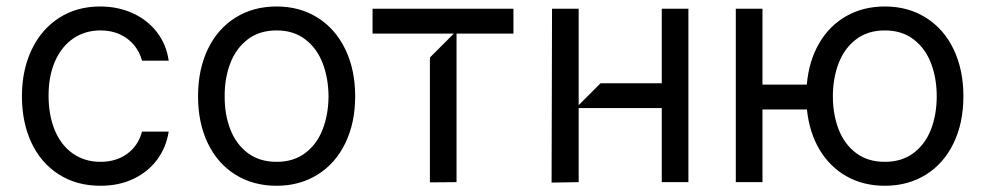

<svg xmlns="http://www.w3.org/2000/svg" viewBox="-20 -573 3100 604"><path d="M49 -269.9Q49 -352.3 79.5 -416.5Q110.1 -480.8 165.8 -516.7Q221.6 -552.6 294.7 -552.6Q351.6 -552.6 398.1 -531.2Q444.6 -509.9 474.1 -471.2Q503.6 -432.5 510.7 -382.1H426.8Q420.1 -408 402.9 -429.7Q385.7 -451.3 358.5 -464.3Q331.3 -477.3 296.2 -477.3Q247.5 -477.3 210.4 -451.9Q173.3 -426.5 153.1 -380.1Q132.8 -333.8 132.8 -272.7Q132.8 -209.9 152.7 -162.6Q172.6 -115.4 209.7 -89.7Q246.8 -63.9 296.2 -63.9Q345.2 -63.9 380 -89.1Q414.8 -114.3 426.8 -159.1H510.7Q503.2 -110.4 475 -71.7Q446.7 -33 400.7 -10.8Q354.8 11.4 296.2 11.4Q220.9 11.4 164.8 -24.5Q108.7 -60.4 78.8 -124.3Q49 -188.2 49 -269.9Z M603 -269.9Q603 -354 633.7 -418.1Q664.4 -482.2 720.5 -517.4Q776.6 -552.6 850.1 -552.6Q923.3 -552.6 979.2 -517.4Q1035.2 -482.2 1066.2 -418.1Q1097.3 -354 1097.3 -269.9Q1097.3 -186.4 1066.2 -122.5Q1035.2 -58.6 979 -23.6Q922.9 11.4 850.1 11.4Q776.6 11.4 720.5 -23.6Q664.4 -58.6 633.7 -122.5Q603 -186.4 603 -269.9ZM1013.5 -269.9Q1013.1 -326.7 995.2 -373.8Q977.3 -420.8 940.5 -449Q903.8 -477.3 850.1 -477.3Q796.2 -477.3 759.2 -449Q722.3 -420.8 704.4 -373.8Q686.4 -326.7 686.8 -269.9Q686.4 -213.1 704.4 -166.4Q722.3 -119.7 759.2 -91.8Q796.2 -63.9 850.1 -63.9Q903.8 -63.9 940.5 -91.8Q977.3 -119.7 995.2 -166.4Q1013.1 -213.1 1013.5 -269.9Z M1416.2 0 1332.4 0.7V-392L1407.7 -467.3H1152V-545.5H1595.2V-467.3H1416.2Z M1800.4 0 1715.2 1.4 1716.6 -545.5H1800.4V-242.2L1869.3 -311.1H2061.8V-545.5H2145.6V0H2061.8V-233H1800.4Z M3010.7 -269.9Q3010.7 -186.4 2979.8 -122.5Q2948.9 -58.6 2892.8 -23.6Q2836.6 11.4 2763.5 11.4Q2696.4 11.4 2643.6 -18.1Q2590.9 -47.6 2558.4 -101.9Q2525.9 -156.2 2518.5 -228.7H2378.6V0H2294.7V-545.5H2378.6V-306.8H2518.1Q2524.5 -381 2556.8 -436.6Q2589.1 -492.2 2642.4 -522.4Q2695.7 -552.6 2763.5 -552.6Q2836.6 -552.6 2892.8 -517.4Q2948.9 -482.2 2979.8 -418.1Q3010.7 -354 3010.7 -269.9ZM2926.8 -269.9Q2926.8 -326.7 2908.9 -373.8Q2891 -420.8 2854.2 -449Q2817.5 -477.3 2763.5 -477.3Q2709.5 -477.3 2672.8 -449Q2636 -420.8 2618.1 -373.8Q2600.1 -326.7 2600.1 -269.9Q2600.1 -213.1 2618.1 -166.4Q2636 -119.7 2672.8 -91.8Q2709.5 -63.9 2763.5 -63.9Q2817.5 -63.9 2854.2 -91.8Q2891 -119.7 2908.9 -166.4Q2926.8 -213.1 2926.8 -269.9Z"/></svg>

Font: Riot Sans
Style: Regular
Weight: 400
Designer: Rasmus Andersson
Foundry: rsms
Version: Version 4.001